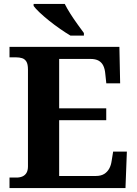

<svg xmlns="http://www.w3.org/2000/svg" viewBox="-20 -951 693 971"><path d="M28.1 0V-53H63.2Q80.5 -53 93.5 -58.7Q106.5 -64.3 114 -76.8Q121.4 -89.3 121.4 -109.6V-599.4Q121.4 -626.8 113.3 -639.7Q105.2 -652.7 91.6 -656.8Q78.1 -661 62 -661H28.1V-714H583.8L587.6 -529.7H517.6L512.6 -576.8Q510.6 -601.7 502.6 -618.4Q494.5 -635.2 478.9 -644.1Q463.3 -653 436.8 -653H279.2V-403.2H517.3V-343.2H279.2V-61H464.1Q490.3 -61 506.6 -71.1Q522.9 -81.1 532.3 -98.2Q541.6 -115.2 544.6 -137.2L552.2 -184.3H621.6L614.6 0ZM336.2 -771Q312.7 -785 284.5 -804.5Q256.3 -824 228.8 -846Q201.4 -868 180.2 -888Q159 -908 150 -921V-931H307.5Q318.5 -909 335.6 -882Q352.7 -855 371.5 -829Q390.3 -803 404.3 -784V-771Z"/></svg>

Font: Noto Serif Sinhala
Style: Regular
Weight: 400
Designer: Jelle Bosma - Monotype Design Team
Foundry: Monotype Imaging Inc.
Version: Version 2.006